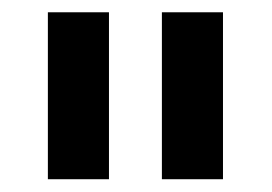

<svg xmlns="http://www.w3.org/2000/svg" viewBox="-20 -747 436 308"><path d="M154.8 -459.5H56.8V-727.3H154.8ZM337.7 -459.5H239.7V-727.3H337.7Z"/></svg>

Font: Interop SemBd
Style: Regular
Weight: 600
Designer: Rasmus Andersson, Google, Jang Haemin
Foundry: jhaemin
Version: Version 1.008